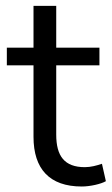

<svg xmlns="http://www.w3.org/2000/svg" viewBox="-20 -643 390 671"><path d="M265.7 8.8C295.1 8.8 333.3 0 350 -9.8L336.3 -70.6C318.6 -64.7 298 -58.8 276.5 -58.8C204.9 -58.8 176.5 -98 176.5 -172.5V-414.7H327.5V-476.5H176.5V-622.5H97.1V-476.5H3.9V-414.7H97.1V-164.7C97.1 -52.9 152.9 8.8 265.7 8.8Z"/></svg>

Font: LL Pando Sans
Style: Regular
Weight: 400
Designer: Joshua Smith
Foundry: Joshua Smith
Version: Version 1.000;Glyphs 3.2.1 (3258)